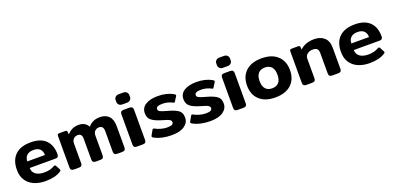

<svg xmlns="http://www.w3.org/2000/svg" viewBox="1 -1510 4824 2355"><g transform="rotate(-20 2413.0 -332.5)"><path d="M31 -233Q31 -361 101.5 -428Q172 -495 303 -495Q432 -495 498.5 -430Q565 -365 565 -245Q565 -203 527 -203H187Q187 -149 227.5 -119.5Q268 -90 339 -90Q381 -90 412 -98.5Q443 -107 472 -123Q482 -128 486 -128Q493 -128 499 -117L528 -63Q532 -56 532 -51Q532 -43 521 -35Q481 -9 431 3Q381 15 316 15Q235 15 170.5 -12.5Q106 -40 68.5 -95.5Q31 -151 31 -233ZM417 -289Q417 -339 389 -367Q361 -395 304 -395Q247 -395 217 -366.5Q187 -338 187 -289Z M647 -43V-451Q647 -468 653 -474Q659 -480 677 -480H751Q763 -480 768.5 -476Q774 -472 775 -462L779 -426Q808 -459 844 -477Q880 -495 930 -495Q1017 -495 1053 -426Q1109 -495 1207 -495Q1281 -495 1323 -451.5Q1365 -408 1365 -320V-43Q1365 -21 1354.5 -10.5Q1344 0 1320 0H1257Q1232 0 1222 -10.5Q1212 -21 1212 -43V-310Q1212 -348 1197.5 -364.5Q1183 -381 1154 -381Q1121 -381 1100.5 -359Q1080 -337 1080 -301V-43Q1080 -21 1069.5 -10.5Q1059 0 1035 0H978Q953 0 942.5 -10.5Q932 -21 932 -43V-314Q932 -348 918.5 -364.5Q905 -381 877 -381Q843 -381 821.5 -358.5Q800 -336 800 -299V-43Q800 -21 790 -10.5Q780 0 755 0H693Q668 0 657.5 -10.5Q647 -21 647 -43Z M1462 -602V-625Q1462 -648 1478 -664Q1494 -680 1522 -680H1580Q1609 -680 1625 -664Q1641 -648 1641 -625V-602Q1641 -579 1625 -563Q1609 -547 1580 -547H1522Q1494 -547 1478 -563Q1462 -579 1462 -602ZM1469 -43V-436Q1469 -459 1479 -469.5Q1489 -480 1514 -480H1588Q1613 -480 1623.5 -469Q1634 -458 1634 -436V-43Q1634 -21 1623.5 -10.5Q1613 0 1588 0H1514Q1489 0 1479 -10.5Q1469 -21 1469 -43Z M1739 -36Q1723 -45 1723 -54Q1723 -59 1728 -67L1763 -129Q1769 -139 1775 -139Q1782 -139 1790 -134Q1819 -117 1862.5 -105Q1906 -93 1942 -93Q1986 -93 2005.5 -102.5Q2025 -112 2025 -135Q2025 -150 2012.5 -160.5Q2000 -171 1978 -178.5Q1956 -186 1902 -202Q1819 -227 1781 -259Q1743 -291 1743 -350Q1743 -421 1802.5 -458Q1862 -495 1962 -495Q2080 -495 2163 -447Q2179 -438 2179 -428Q2179 -422 2173 -413L2139 -359Q2133 -349 2127 -349Q2122 -349 2113 -355Q2088 -369 2054 -378Q2020 -387 1986 -387Q1944 -387 1923 -377.5Q1902 -368 1902 -344Q1902 -324 1925.5 -312.5Q1949 -301 2004 -286L2059 -270Q2110 -253 2138 -235Q2166 -217 2178 -193Q2190 -169 2190 -132Q2190 -68 2132 -26.5Q2074 15 1963 15Q1899 15 1841 2Q1783 -11 1739 -36Z M2243 -36Q2227 -45 2227 -54Q2227 -59 2232 -67L2267 -129Q2273 -139 2279 -139Q2286 -139 2294 -134Q2323 -117 2366.5 -105Q2410 -93 2446 -93Q2490 -93 2509.5 -102.5Q2529 -112 2529 -135Q2529 -150 2516.5 -160.5Q2504 -171 2482 -178.5Q2460 -186 2406 -202Q2323 -227 2285 -259Q2247 -291 2247 -350Q2247 -421 2306.5 -458Q2366 -495 2466 -495Q2584 -495 2667 -447Q2683 -438 2683 -428Q2683 -422 2677 -413L2643 -359Q2637 -349 2631 -349Q2626 -349 2617 -355Q2592 -369 2558 -378Q2524 -387 2490 -387Q2448 -387 2427 -377.5Q2406 -368 2406 -344Q2406 -324 2429.5 -312.5Q2453 -301 2508 -286L2563 -270Q2614 -253 2642 -235Q2670 -217 2682 -193Q2694 -169 2694 -132Q2694 -68 2636 -26.5Q2578 15 2467 15Q2403 15 2345 2Q2287 -11 2243 -36Z M2776 -602V-625Q2776 -648 2792 -664Q2808 -680 2836 -680H2894Q2923 -680 2939 -664Q2955 -648 2955 -625V-602Q2955 -579 2939 -563Q2923 -547 2894 -547H2836Q2808 -547 2792 -563Q2776 -579 2776 -602ZM2783 -43V-436Q2783 -459 2793 -469.5Q2803 -480 2828 -480H2902Q2927 -480 2937.5 -469Q2948 -458 2948 -436V-43Q2948 -21 2937.5 -10.5Q2927 0 2902 0H2828Q2803 0 2793 -10.5Q2783 -21 2783 -43Z M3037 -240Q3037 -358 3110.5 -426.5Q3184 -495 3317 -495Q3451 -495 3524.5 -426.5Q3598 -358 3598 -240Q3598 -122 3524.5 -53.5Q3451 15 3317 15Q3184 15 3110.5 -53.5Q3037 -122 3037 -240ZM3434 -240Q3434 -307 3404 -341Q3374 -375 3317 -375Q3261 -375 3231 -341Q3201 -307 3201 -240Q3201 -173 3231 -138.5Q3261 -104 3317 -104Q3374 -104 3404 -138Q3434 -172 3434 -240Z M3680 -43V-451Q3680 -468 3686 -474Q3692 -480 3710 -480H3790Q3802 -480 3808 -476Q3814 -472 3815 -462L3818 -427Q3849 -459 3896 -477Q3943 -495 4003 -495Q4085 -495 4134.5 -450.5Q4184 -406 4184 -318V-43Q4184 -21 4173.5 -10.5Q4163 0 4139 0H4064Q4039 0 4028.5 -10.5Q4018 -21 4018 -43V-308Q4018 -347 4001 -364Q3984 -381 3945 -381Q3903 -381 3874 -358.5Q3845 -336 3845 -300V-43Q3845 -21 3835 -10.5Q3825 0 3800 0H3726Q3701 0 3690.5 -10.5Q3680 -21 3680 -43Z M4261 -233Q4261 -361 4331.5 -428Q4402 -495 4533 -495Q4662 -495 4728.5 -430Q4795 -365 4795 -245Q4795 -203 4757 -203H4417Q4417 -149 4457.5 -119.5Q4498 -90 4569 -90Q4611 -90 4642 -98.5Q4673 -107 4702 -123Q4712 -128 4716 -128Q4723 -128 4729 -117L4758 -63Q4762 -56 4762 -51Q4762 -43 4751 -35Q4711 -9 4661 3Q4611 15 4546 15Q4465 15 4400.5 -12.5Q4336 -40 4298.5 -95.5Q4261 -151 4261 -233ZM4647 -289Q4647 -339 4619 -367Q4591 -395 4534 -395Q4477 -395 4447 -366.5Q4417 -338 4417 -289Z"/></g></svg>

Font: Mitr Medium
Style: Regular
Weight: 500
Designer: Thanarat Vachiruckul
Foundry: Cadson Demak
Version: Version 1.002